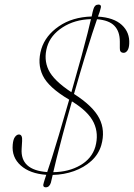

<svg xmlns="http://www.w3.org/2000/svg" viewBox="-20 -767 584 838"><path d="M202 30.5Q195.5 50.5 180 50.5Q164 50.5 171 30.5Q172.5 24.5 175.2 16.5Q178 8.5 182 -4Q110.5 -9 70.5 -44.8Q30.5 -80.5 35.5 -135.5Q37.5 -159 45.5 -169.5Q53.5 -180 62.5 -180Q78.5 -180 76.5 -151.5L74.5 -118Q68 -24.5 186 -16Q194 -38.5 206.2 -77.2Q218.5 -116 237 -177.8Q255.5 -239.5 282 -332Q192 -385 166.8 -437.2Q141.5 -489.5 160.5 -553.5Q178.5 -612 237 -652.2Q295.5 -692.5 380 -695Q382.5 -707 384.2 -714.5Q386 -722 388 -728Q393.5 -747 409.5 -747Q425.5 -747 418.5 -727.5Q417.5 -722 414.8 -714.5Q412 -707 407.5 -694.5Q476.5 -690.5 511.8 -658Q547 -625.5 544 -575.5Q543 -556 536 -546.2Q529 -536.5 520 -536.5Q502 -536.5 503 -557V-585.5Q503 -630 479.2 -654.5Q455.5 -679 403.5 -683Q395.5 -660 382.5 -620.5Q369.5 -581 350 -517Q330.5 -453 303 -357Q386 -304 413.2 -250.8Q440.5 -197.5 422 -133Q410 -93 378.5 -64.5Q347 -36 303 -20.2Q259 -4.5 210 -3.5Q207 9 205.2 17Q203.5 25 202 30.5ZM185.5 -562.5Q170 -508 191.8 -462Q213.5 -416 291.5 -364.5Q318.5 -458.5 335.5 -521Q352.5 -583.5 362.2 -622.2Q372 -661 377 -683.5Q305.5 -681.5 253 -647.5Q200.5 -613.5 185.5 -562.5ZM396 -126Q412 -183 389.2 -231.5Q366.5 -280 294 -324.5Q268.5 -235 252.5 -174.5Q236.5 -114 227 -76Q217.5 -38 212.5 -15.5Q280 -16.5 330.2 -45.5Q380.5 -74.5 396 -126Z"/></svg>

Font: Fraunces 72pt S000 Thin
Style: Italic
Weight: 100
Italic angle: -16°
Version: Version 1.000; ttfautohint (v1.8.3)